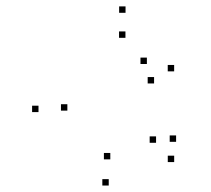

<svg xmlns="http://www.w3.org/2000/svg" viewBox="-20 -558 660 600"><path d="M524.3 -51.5V-71.5H504.3V-51.5ZM530.3 -114.8V-134.8H510.3V-114.8ZM467.7 -111.8V-131.8H447.7V-111.8ZM324.7 -60V-80H304.7V-60ZM190.5 -212.3V-232.3H170.5V-212.3ZM372 -439.8V-459.8H352V-439.8ZM439 -358V-378H419V-358ZM461.5 -297.2V-317.2H441.5V-297.2ZM524.2 -335V-355H504.2V-335ZM372.3 -518V-538H352.3V-518ZM100.3 -207.7V-227.7H80.3V-207.7ZM319.8 21.8V1.8H299.8V21.8Z"/></svg>

Font: Monaspace Radon Dots Var
Style: Regular
Weight: 400
Designer: Riley Cran and the Lettermatic Team
Version: Version 1.100 (Monaspace Radon Dots)